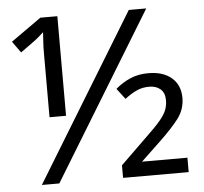

<svg xmlns="http://www.w3.org/2000/svg" viewBox="-51 -768 874 822"><g transform="rotate(-5 385.5 -357.0)"><path d="M96 0 532 -714H607L171 0ZM154 -562Q154 -588 155.5 -609Q157 -630 158 -651Q148 -642 136 -631.5Q124 -621 111 -612L57 -573L22 -622L152 -714H225V-286H154ZM445 0V-54L560 -166Q601 -205 621.5 -229.5Q642 -254 649.5 -273.5Q657 -293 657 -315Q657 -347 638.5 -363Q620 -379 590 -379Q560 -379 535.5 -367.5Q511 -356 485 -336L450 -382Q479 -407 513.5 -422Q548 -437 591 -437Q655 -437 691.5 -405.5Q728 -374 728 -319Q728 -270 698.5 -231Q669 -192 613 -139L532 -62H727V0Z"/></g></svg>

Font: Go Noto Kurrent-Regular
Style: Regular
Weight: 400
Designer: Monotype Design Team
Foundry: Monotype Imaging Inc.
Version: Version 2.012; ttfautohint (v1.8.4.7-5d5b)